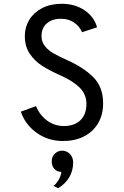

<svg xmlns="http://www.w3.org/2000/svg" viewBox="-20 -732 656 1013"><path d="M90 -143 170 -172Q190 -124 229 -95.5Q268 -67 317 -67Q372 -67 404 -97.5Q436 -128 436 -184Q436 -236 398 -272Q360 -308 295 -336Q241 -360 202 -385Q163 -410 137 -448.5Q111 -487 111 -542Q111 -589 134.5 -627.5Q158 -666 202 -689Q246 -712 305 -712Q376 -712 426.5 -677.5Q477 -643 492 -588L413 -562Q400 -593 371 -613Q342 -633 302 -633Q255 -633 227 -608.5Q199 -584 199 -542Q199 -511 217.5 -488Q236 -465 264 -449.5Q292 -434 338 -413Q421 -376 472.5 -324.5Q524 -273 524 -187Q524 -125 496.5 -80Q469 -35 421.5 -11.5Q374 12 313 12Q233 12 172.5 -32Q112 -76 90 -143ZM262 249Q274 241 287.5 220Q301 199 304 175Q279 174 266 158.5Q253 143 253 119Q253 94 269.5 78.5Q286 63 308 63Q332 63 349 80.5Q366 98 366 126Q366 168 345.5 203Q325 238 287 261Z"/></svg>

Font: Overpass Mono
Style: Regular
Weight: 400
Monospace: yes
Designer: Delve Withrington, Dave Bailey
Foundry: Delve Fonts
Version: Version 1.000;DELV;Overpass